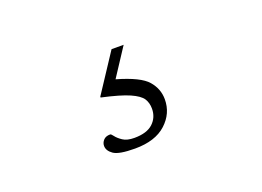

<svg xmlns="http://www.w3.org/2000/svg" viewBox="-50 -104 600 440"><g transform="rotate(-20 250.0 116.0)"><path d="M218 232.5Q179 232.5 166 223.5Q153 214.5 153 202.5Q153 195 158.5 188.8Q164 182.5 175 182.5Q177.5 182.5 182.2 189Q187 195.5 197 202.2Q207 209 225 209Q255.5 209 270.5 195Q285.5 181 285.5 159.5Q285.5 145.5 278.8 135Q272 124.5 250.5 115Q229 105.5 183.5 95.5V93.5L245 0H274.5L230 68Q286 84 303.2 104Q320.5 124 320.5 149.5Q320.5 184 294 208.2Q267.5 232.5 218 232.5Z"/></g></svg>

Font: Newsreader 6pt ExtraLight
Style: Regular
Weight: 275
Designer: Hugues Gentile
Foundry: Production Type
Version: Version 1.003; ttfautohint (v1.8.3)